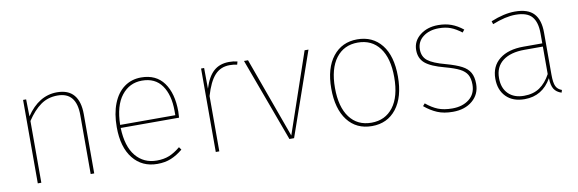

<svg xmlns="http://www.w3.org/2000/svg" viewBox="-44 -848 3538 1176"><g transform="rotate(-10 1725.0 -259.5)"><path d="M469 -369V0H447V-367Q447 -509 330 -509Q270 -509 225 -477Q180 -445 140 -384V0H118V-519H137L139 -413Q217 -529 330 -529Q400 -529 434.5 -488Q469 -447 469 -369Z M1040 -246H677Q681 -130 730.5 -70.5Q780 -11 861 -11Q905 -11 938.5 -24.5Q972 -38 1008 -68L1020 -51Q984 -21 946.5 -5.5Q909 10 861 10Q766 10 710 -60Q654 -130 654 -255Q654 -339 678.5 -401Q703 -463 748 -496Q793 -529 853 -529Q946 -529 994 -463Q1042 -397 1042 -284Q1042 -268 1040 -246ZM1020 -292Q1020 -391 978.5 -450Q937 -509 855 -509Q777 -509 728 -446.5Q679 -384 677 -265H1020Z M1452 -523 1447 -504Q1425 -509 1401 -509Q1344 -509 1308 -469.5Q1272 -430 1247 -344V0H1225V-519H1244L1245 -390Q1267 -462 1304.5 -495.5Q1342 -529 1401 -529Q1428 -529 1452 -523Z M1712 0H1683L1492 -519H1517L1698 -19L1869 -519H1893Z M2404 -262Q2404 -134 2348 -62Q2292 10 2196 10Q2099 10 2044 -61.5Q1989 -133 1989 -259Q1989 -386 2045.5 -457.5Q2102 -529 2197 -529Q2293 -529 2348.5 -459.5Q2404 -390 2404 -262ZM2012 -259Q2012 -141 2060.5 -76Q2109 -11 2196 -11Q2282 -11 2331.5 -76Q2381 -141 2381 -262Q2381 -380 2332.5 -444.5Q2284 -509 2197 -509Q2111 -509 2061.5 -444Q2012 -379 2012 -259Z M2854 -474 2841 -458Q2806 -485 2774.5 -497Q2743 -509 2701 -509Q2642 -509 2603.5 -479.5Q2565 -450 2565 -401Q2565 -356 2596.5 -331Q2628 -306 2707 -285Q2768 -268 2802.5 -250Q2837 -232 2852.5 -204.5Q2868 -177 2868 -134Q2868 -70 2821 -30Q2774 10 2699 10Q2643 10 2602.5 -7Q2562 -24 2524 -56L2537 -71Q2574 -40 2610.5 -25.5Q2647 -11 2699 -11Q2763 -11 2804 -43.5Q2845 -76 2845 -134Q2845 -172 2831.5 -195.5Q2818 -219 2787 -235Q2756 -251 2697 -267Q2613 -289 2577.5 -319Q2542 -349 2542 -401Q2542 -457 2587.5 -493Q2633 -529 2700 -529Q2746 -529 2782.5 -515.5Q2819 -502 2854 -474Z M3379 -6 3374 10Q3343 0 3328.5 -22.5Q3314 -45 3313 -91Q3256 10 3145 10Q3072 10 3030.5 -32Q2989 -74 2989 -144Q2989 -222 3043.5 -265Q3098 -308 3192 -308H3310V-370Q3310 -440 3280 -474.5Q3250 -509 3178 -509Q3116 -509 3034 -476L3028 -495Q3110 -529 3178 -529Q3259 -529 3295.5 -489.5Q3332 -450 3332 -372V-110Q3332 -59 3342.5 -37Q3353 -15 3379 -6ZM3310 -117V-288H3196Q3109 -288 3060.5 -251Q3012 -214 3012 -144Q3012 -82 3047.5 -46.5Q3083 -11 3145 -11Q3203 -11 3242.5 -38Q3282 -65 3310 -117Z"/></g></svg>

Font: Fira Sans Thin
Style: Regular
Weight: 100
Designer: bBox Type GmbH & Carrois Corporate GbR & Edenspiekermann AG
Foundry: bBox Type GmbH & Carrois Corporate GbR & Edenspiekermann AG
Version: Version 4.301